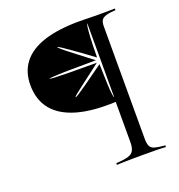

<svg xmlns="http://www.w3.org/2000/svg" viewBox="-136 -686 919 985"><g transform="rotate(-20 324.0 -193.0)"><path d="M334.7 186.3V177.4Q376.6 175 399.2 168.5Q421.8 162.1 430.6 146Q439.5 129.8 439.5 100.8V-119.4Q314.5 -113.7 229.4 -137.9Q144.4 -162.1 100.8 -215.3Q57.3 -268.5 57.3 -350Q57.3 -422.6 96.4 -472.2Q135.5 -521.8 212.9 -546.8Q290.3 -571.8 407.3 -571.8Q420.2 -571.8 436.7 -571.4Q453.2 -571 472.6 -570.6Q491.9 -570.2 512.9 -570.2Q533.9 -570.2 555.6 -570.2Q577.4 -570.2 599.2 -571V-562.1Q566.1 -560.5 547.6 -554.8Q529 -549.2 521.8 -537.9Q514.5 -526.6 514.5 -504.8V108.1Q514.5 136.3 521.4 150Q528.2 163.7 546.8 169Q565.3 174.2 602.4 177.4V186.3Q582.3 184.7 550 184.3Q517.7 183.9 475.8 183.9Q444.4 183.9 416.9 184.3Q389.5 184.7 368.5 185.1Q347.6 185.5 334.7 186.3ZM440.3 -144.4V-547.6Q437.9 -547.6 435.1 -530.2Q432.3 -512.9 430.2 -473.4Q428.2 -433.9 427.4 -366.1Q361.3 -415.3 325 -440.7Q288.7 -466.1 273.4 -476.2Q258.1 -486.3 253.2 -486.3Q254.8 -482.3 267.7 -471Q280.6 -459.7 315.7 -432.7Q350.8 -405.6 416.9 -354.8Q320.2 -354.8 264.9 -353.6Q209.7 -352.4 186.3 -350.8Q162.9 -349.2 159.7 -347.6Q162.9 -345.2 186.3 -344Q209.7 -342.7 264.9 -341.9Q320.2 -341.1 416.9 -341.1Q350.8 -290.3 315.3 -263.7Q279.8 -237.1 266.9 -226.2Q254 -215.3 253.2 -211.3Q257.3 -211.3 272.2 -220.6Q287.1 -229.8 323.8 -255.6Q360.5 -281.5 427.4 -329.8Q429 -262.9 430.6 -222.2Q432.3 -181.5 435.1 -162.9Q437.9 -144.4 440.3 -144.4Z"/></g></svg>

Font: Playfair 144pt SemiExpanded Light
Style: Regular
Weight: 300
Width: 6
Designer: Claus Eggers Sørensen
Foundry: Claus Eggers Sørensen
Version: Version 2.203